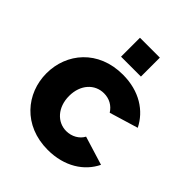

<svg xmlns="http://www.w3.org/2000/svg" viewBox="-206 -851 983 983"><g transform="rotate(45 285.0 -360.0)"><path d="M234 -593H378V-730H234ZM306 10C427 10 514 -48 553 -129L397 -177C381 -146 345 -125 305 -125C240 -125 188 -180 188 -263C188 -345 239 -399 305 -399C344 -399 376 -381 396 -349L552 -396C511 -478 426 -535 306 -535C128 -535 24 -408 24 -263C24 -118 129 10 306 10Z"/></g></svg>

Font: FIGSv2-sans-serif ExtraBold
Style: Regular
Weight: 800
Designer: Matt McInerney, Pablo Impallari, Rodrigo Fuenzalida,Mirko Velimirovic
Foundry: Matt McInerney, Pablo Impallari, Rodrigo Fuenzalida
Version: Version 4.021;hotconv 1.0.109;makeotfexe 2.5.65596